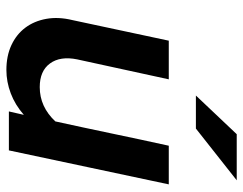

<svg xmlns="http://www.w3.org/2000/svg" viewBox="-102 -670 779 616"><g transform="rotate(90 288.0 -361.5)"><path d="M33 0ZM234 -513Q218 -439 202 -366Q186 -293 170 -219Q159 -165 183 -132Q207 -99 259 -99Q322 -99 369 -149Q389 -240 408 -331Q427 -422 447 -513H571Q544 -384 516.5 -256.5Q489 -129 462 0H337Q340 -12 342.5 -24Q345 -36 348 -48Q316 -20 279 -6Q242 8 204 8Q159 8 124.5 -8Q90 -24 68.5 -52.5Q47 -81 40 -120Q33 -159 44 -204Q61 -282 77 -358.5Q93 -435 110 -513ZM410 -731H558L392 -600H286Z"/></g></svg>

Font: Rosa Sans SemiBold
Style: Italic
Weight: 600
Italic angle: -12°
Designer: Pentagram / MCKL
Foundry: Pentagram / MCKL
Version: Version 1.005;September 16, 2019;FontCreator 11.5.0.2425 64-